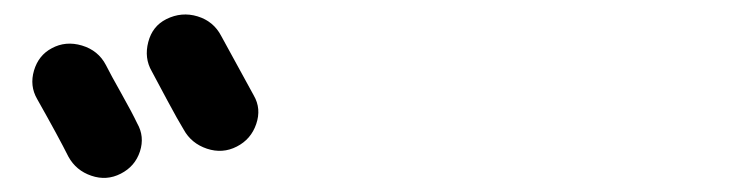

<svg xmlns="http://www.w3.org/2000/svg" viewBox="-20 -857 1040 270"><path d="M76.2 -636.7Q62.5 -664.1 32.2 -717.8Q21.5 -736.3 27.8 -757.8Q34.2 -779.3 52.7 -789.1Q72.3 -799.8 95.2 -793Q118.2 -786.1 128.9 -765.6Q135.7 -752 150.9 -725.1Q166 -698.2 172.9 -683.6Q183.6 -665 176.8 -644Q169.9 -623 149.9 -612.8Q129.9 -602.5 108.4 -609.9Q86.9 -617.2 76.2 -636.7ZM238.3 -674.8Q230.5 -687.5 215.3 -715.8Q200.2 -744.1 193.4 -756.8Q182.6 -775.4 188.5 -797.9Q194.3 -820.3 213.9 -830.1Q235.4 -840.8 257.8 -834Q280.3 -827.1 291 -806.6Q306.6 -778.3 336.9 -722.7Q347.7 -704.1 340.3 -682.6Q333 -661.1 313 -650.9Q293 -640.6 271 -647.9Q249 -655.3 238.3 -674.8Z"/></svg>

Font: Rounded-X Mgen+ 2m bold
Style: Bold
Weight: 700
Designer: [Source Han Sans]
Ryoko NISHIZUKA  (kana & ideographs); Paul D. Hunt (Latin, Greek & Cyrillic); Wenlong ZHANG  (bopomofo
Version: Version 1.059.20150602